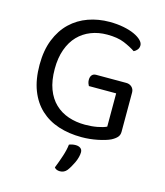

<svg xmlns="http://www.w3.org/2000/svg" viewBox="-122 -714 884 1026"><g transform="rotate(15 319.5 -201.0)"><path d="M570 -70Q570 -52 559.5 -40Q549 -28 528 -17Q503 -5 459 4Q415 13 370 13Q300 13 242 -6Q184 -25 142 -64Q100 -103 77 -162.5Q54 -222 54 -303Q54 -383 78 -443Q102 -503 143.5 -542.5Q185 -582 240 -601.5Q295 -621 357 -621Q399 -621 434.5 -614Q470 -607 495 -595.5Q520 -584 534 -570Q548 -556 548 -542Q548 -528 540 -518Q532 -508 521 -503Q494 -521 457 -536.5Q420 -552 362 -552Q314 -552 273 -536Q232 -520 202 -489Q172 -458 155 -411Q138 -364 138 -303Q138 -238 155.5 -191.5Q173 -145 204.5 -115Q236 -85 278.5 -70.5Q321 -56 371 -56Q407 -56 439 -62Q471 -68 489 -77V-261H338Q335 -266 332 -274.5Q329 -283 329 -293Q329 -310 337 -319.5Q345 -329 360 -329H527Q545 -329 557.5 -317.5Q570 -306 570 -287ZM344 201Q329 219 306 219Q285 219 275 206Q289 171 301 134.5Q313 98 316 69Q333 62 352 62Q368 62 378.5 69.5Q389 77 389 92Q389 104 385 119.5Q381 135 374 150Q367 165 359 178.5Q351 192 344 201Z"/></g></svg>

Font: Baloo Da 2
Style: Regular
Weight: 400
Designer: Noopur Datye, Sulekha Rajkumar and Ek Type
Foundry: Ek Type
Version: Version 1.640;hotconv 1.0.111;makeotfexe 2.5.65597; ttfautoh